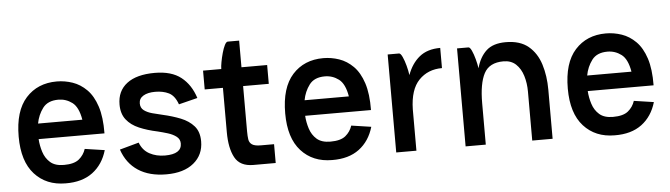

<svg xmlns="http://www.w3.org/2000/svg" viewBox="-43 -801 3408 976"><g transform="rotate(-5 1660.5 -313.0)"><path d="M369 -156 470 -141Q449 -69 395.5 -29Q342 11 257 10Q159 10 99.5 -55.5Q40 -121 40 -247Q40 -378 99.5 -444Q159 -510 257 -510Q298 -510 337.5 -496.5Q377 -483 409 -451Q441 -419 459 -364Q477 -309 476 -226H140Q142 -193 152.5 -160Q163 -127 187.5 -105.5Q212 -84 257 -84Q309 -84 334 -104.5Q359 -125 369 -156ZM257 -417Q203 -417 177.5 -383Q152 -349 144 -305H370Q359 -370 327.5 -393.5Q296 -417 257 -417Z M772 9Q685 9 628 -28.5Q571 -66 547 -137L645 -164Q660 -124 694.5 -105.5Q729 -87 773 -87Q858 -87 858 -141Q858 -163 840.5 -176.5Q823 -190 797 -198Q771 -206 746 -212Q694 -223 653 -240.5Q612 -258 588.5 -288Q565 -318 565 -365Q565 -434 614.5 -472Q664 -510 757 -510Q842 -510 891 -471.5Q940 -433 962 -364L866 -340Q850 -385 820.5 -399.5Q791 -414 751 -414Q713 -414 690.5 -400.5Q668 -387 668 -362Q668 -339 684.5 -326.5Q701 -314 726.5 -307Q752 -300 779 -294Q828 -283 869.5 -266.5Q911 -250 936.5 -221Q962 -192 962 -143Q962 -74 911.5 -32.5Q861 9 772 9Z M1003 -500H1096V-501Q1096 -513 1100 -535Q1104 -557 1110.5 -580.5Q1117 -604 1125 -620Q1133 -636 1141 -636H1199V-500H1330V-404H1199V-172Q1199 -149 1201.5 -132Q1204 -115 1217.5 -105.5Q1231 -96 1263 -96H1330V0H1216Q1148 0 1122 -48Q1096 -96 1096 -178V-404H1003Z M1729 -156 1830 -141Q1809 -69 1755.5 -29Q1702 11 1617 10Q1519 10 1459.5 -55.5Q1400 -121 1400 -247Q1400 -378 1459.5 -444Q1519 -510 1617 -510Q1658 -510 1697.5 -496.5Q1737 -483 1769 -451Q1801 -419 1819 -364Q1837 -309 1836 -226H1500Q1502 -193 1512.5 -160Q1523 -127 1547.5 -105.5Q1572 -84 1617 -84Q1669 -84 1694 -104.5Q1719 -125 1729 -156ZM1617 -417Q1563 -417 1537.5 -383Q1512 -349 1504 -305H1730Q1719 -370 1687.5 -393.5Q1656 -417 1617 -417Z M1945 0V-500H2003Q2011 -500 2020 -480.5Q2029 -461 2036 -434.5Q2043 -408 2046 -386Q2067 -444 2107.5 -477Q2148 -510 2214 -510V-407Q2142 -407 2096 -359.5Q2050 -312 2048 -211V0Z M2299 0V-500H2357Q2365 -500 2373.5 -481.5Q2382 -463 2389 -437Q2396 -411 2399 -390Q2414 -446 2448.5 -478Q2483 -510 2548 -510Q2621 -510 2663.5 -474.5Q2706 -439 2724.5 -380Q2743 -321 2743 -250V0H2639V-250Q2639 -293 2627.5 -330.5Q2616 -368 2591.5 -391Q2567 -414 2528 -414Q2456 -414 2429 -363Q2402 -312 2402 -211V0Z M3171 -156 3272 -141Q3251 -69 3197.5 -29Q3144 11 3059 10Q2961 10 2901.5 -55.5Q2842 -121 2842 -247Q2842 -378 2901.5 -444Q2961 -510 3059 -510Q3100 -510 3139.5 -496.5Q3179 -483 3211 -451Q3243 -419 3261 -364Q3279 -309 3278 -226H2942Q2944 -193 2954.5 -160Q2965 -127 2989.5 -105.5Q3014 -84 3059 -84Q3111 -84 3136 -104.5Q3161 -125 3171 -156ZM3059 -417Q3005 -417 2979.5 -383Q2954 -349 2946 -305H3172Q3161 -370 3129.5 -393.5Q3098 -417 3059 -417Z"/></g></svg>

Font: Haskoy SemiBold
Style: Regular
Weight: 600
Designer: Ertekin Erdin
Foundry: Ertekin Erdin
Version: Version 1.500; ttfautohint (v1.8.3)